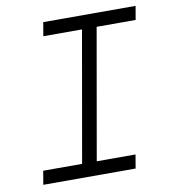

<svg xmlns="http://www.w3.org/2000/svg" viewBox="-79 -762 744 831"><g transform="rotate(-10 293.0 -346.5)"><path d="M44.4 0 54.7 -60.1H225.6L326.2 -633.3H156.2L166.5 -693.4H572.3L562 -633.3H390.6L290 -60.1H460.4L450.2 0Z"/></g></svg>

Font: Cascadia Mono Light
Style: Italic
Weight: 300
Italic angle: -10°
Monospace: yes
Designer: Aaron Bell
Foundry: Saja Typeworks
Version: Version 2404.023; ttfautohint (v1.8.4)